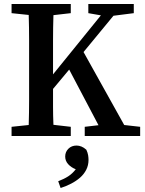

<svg xmlns="http://www.w3.org/2000/svg" viewBox="-20 -682 725 963"><path d="M683 -46V0H405V-46L474 -54L327 -333L246 -236Q246 -192 246 -147Q246 -102 248 -56L335 -46V0H38V-46L124 -55Q126 -118 126 -181.5Q126 -245 126 -310V-352Q126 -416 126 -479.5Q126 -543 124 -607L38 -616V-662H335V-616L248 -606Q246 -543 246 -480Q246 -417 246 -352V-309L486 -605L423 -616V-662H651V-616L549 -603L399 -421L603 -55ZM272 227Q301 216 322 202.5Q343 189 360 167Q337 158 322 141.5Q307 125 307 103Q307 80 323 64Q339 48 364 48Q376 48 388.5 53Q401 58 413 69Q420 84 422 96.5Q424 109 424 120Q424 147 412.5 169.5Q401 192 381.5 209Q362 226 337 239Q312 252 284 261Z"/></svg>

Font: Source Serif Pro Semibold
Style: Regular
Weight: 600
Designer: Frank Grießhammer
Foundry: Adobe Systems Incorporated
Version: Version 1.014;PS Version 1.0;hotconv 1.0.73;makeotf.lib2.5.5